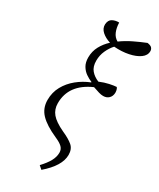

<svg xmlns="http://www.w3.org/2000/svg" viewBox="-249 -879 968 1166"><g transform="rotate(30 235.5 -296.5)"><path d="M258 209 235 189Q268 154 284.5 124Q301 94 301 64Q301 41 285.5 25.5Q270 10 233 -6Q154 -41 116 -80.5Q78 -120 78 -178Q78 -231 102 -274.5Q126 -318 166 -350.5Q206 -383 254 -402L255 -405Q233 -414 212 -428.5Q191 -443 177 -466.5Q163 -490 163 -525Q163 -568 182.5 -604Q202 -640 233 -668Q197 -679 173.5 -700Q150 -721 151 -750Q153 -781 174 -792Q195 -803 220 -802Q221 -766 232.5 -738.5Q244 -711 269 -697Q306 -724 348.5 -744.5Q391 -765 431 -781Q454 -778 462.5 -768.5Q471 -759 471 -746Q471 -716 442.5 -695.5Q414 -675 367.5 -665.5Q321 -656 267 -660Q245 -636 230 -603Q215 -570 215 -532Q215 -490 236 -465.5Q257 -441 290 -428Q323 -442 353.5 -448.5Q384 -455 403 -456Q409 -448 411 -438.5Q413 -429 413 -420Q412 -396 397 -381.5Q382 -367 358 -367Q344 -367 327 -372Q310 -377 284 -386Q142 -323 142 -192Q142 -149 167.5 -118.5Q193 -88 255 -59Q305 -37 330.5 -15Q356 7 356 48Q356 125 258 209Z"/></g></svg>

Font: Noto Serif Condensed Light
Style: Italic
Weight: 300
Width: 3
Italic angle: -12°
Designer: Monotype Design Team
Foundry: Monotype Imaging Inc.
Version: Version 2.014; ttfautohint (v1.8.4.7-5d5b)